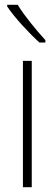

<svg xmlns="http://www.w3.org/2000/svg" viewBox="-20 -784 228 804"><path d="M54 -764H10V-757C42 -709 102 -645 145 -606H170V-616C131 -659 85 -714 54 -764ZM113 0V-529H76V0Z"/></svg>

Font: Noto Sans Ethiopic Condensed ExtraLight
Style: Regular
Weight: 200
Width: 3
Designer: Monotype Design Team
Foundry: Monotype Imaging Inc.
Version: Version 2.102